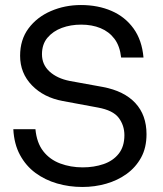

<svg xmlns="http://www.w3.org/2000/svg" viewBox="-20 -732 647 764"><path d="M308 12Q255 12 207 -2Q159 -16 121 -44Q83 -72 59.5 -115.5Q36 -159 33 -218H121Q126 -164 152 -130.5Q178 -97 219.5 -81.5Q261 -66 309 -66Q354 -66 392 -79Q430 -92 452.5 -120.5Q475 -149 475 -194Q475 -233 452.5 -263Q430 -293 370 -304L230 -330Q154 -344 107 -392.5Q60 -441 60 -510Q60 -574 93.5 -619Q127 -664 182.5 -688Q238 -712 302 -712Q370 -712 424 -688.5Q478 -665 511.5 -618.5Q545 -572 551 -503H462Q457 -549 435.5 -577.5Q414 -606 380 -620Q346 -634 303 -634Q261 -634 226 -621Q191 -608 169 -582Q147 -556 147 -516Q147 -475 177 -447.5Q207 -420 257 -410L389 -386Q474 -370 518.5 -322Q563 -274 563 -198Q563 -144 541.5 -105Q520 -66 484 -40Q448 -14 402.5 -1Q357 12 308 12Z"/></svg>

Font: Host Grotesk Light
Style: Regular
Weight: 400
Version: Version 1.003